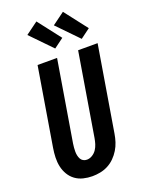

<svg xmlns="http://www.w3.org/2000/svg" viewBox="-180 -1067 868 1157"><g transform="rotate(-20 254.0 -488.0)"><path d="M205 8Q176 8 147.5 1Q119 -6 96.5 -22.5Q74 -39 59.5 -63.5Q45 -88 39 -116Q33 -144 34 -174Q35 -204 40 -234L123 -735H248L162 -217Q160 -204 159 -191.5Q158 -179 158 -166.5Q158 -154 160.5 -142Q163 -130 168.5 -119.5Q174 -109 184.5 -103Q195 -97 208 -97Q226 -97 243 -107.5Q260 -118 270.5 -134Q281 -150 286.5 -168Q292 -186 295 -204L383 -735H508L417 -187Q413 -162 405 -137Q397 -112 383 -89Q369 -66 349.5 -46.5Q330 -27 306 -14.5Q282 -2 256 3Q230 8 205 8ZM427 -792 297 -926 376 -984 489 -838ZM257 -792 127 -926 206 -984 319 -838Z"/></g></svg>

Font: Iosevka Curly XBdObl
Style: Regular
Weight: 800
Italic angle: -9°
Monospace: yes
Designer: Belleve Invis
Foundry: Belleve Invis
Version: Version 11.1.0; ttfautohint (v1.8.3)